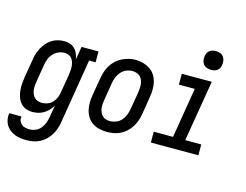

<svg xmlns="http://www.w3.org/2000/svg" viewBox="-126 -952 1750 1367"><g transform="rotate(15 748.5 -268.0)"><path d="M168 213Q145 213 122.5 210Q100 207 79.5 199Q59 191 42 177.5Q25 164 14 145.5Q3 127 -1 104.5Q-5 82 -1 59H89Q86 76 91.5 91Q97 106 108.5 116Q120 126 136 129.5Q152 133 168 133Q190 133 212 123.5Q234 114 249 96Q264 78 272 56Q280 34 284 12L299 -78Q288 -58 272.5 -41.5Q257 -25 238 -13.5Q219 -2 197.5 3Q176 8 155 8Q129 8 106 -1Q83 -10 67.5 -28Q52 -46 44 -69.5Q36 -93 33.5 -118Q31 -143 33 -169Q35 -195 39 -221L61 -351Q64 -374 71 -396.5Q78 -419 89.5 -440.5Q101 -462 117.5 -481Q134 -500 154.5 -513Q175 -526 198.5 -532Q222 -538 245 -538Q267 -538 288 -531Q309 -524 323.5 -509.5Q338 -495 346 -475.5Q354 -456 358 -434L374 -530H499V-450H451L373 26Q369 50 361 74Q353 98 339.5 120Q326 142 307 160.5Q288 179 265 191Q242 203 217.5 208Q193 213 168 213ZM205 -72Q225 -72 246 -80Q267 -88 282 -104.5Q297 -121 305 -141Q313 -161 316 -182L338 -312Q340 -328 341.5 -344.5Q343 -361 342 -376.5Q341 -392 336.5 -407Q332 -422 323 -434Q314 -446 299.5 -452Q285 -458 269 -458Q246 -458 224 -448.5Q202 -439 186 -421.5Q170 -404 161.5 -382Q153 -360 149 -337L128 -207Q125 -192 124 -176Q123 -160 125 -145Q127 -130 133 -116Q139 -102 149.5 -91.5Q160 -81 174.5 -76.5Q189 -72 205 -72Z M703 8Q675 8 647.5 1.5Q620 -5 597.5 -20Q575 -35 560.5 -58Q546 -81 539.5 -107.5Q533 -134 533.5 -163Q534 -192 539 -221L561 -351Q565 -375 573 -399.5Q581 -424 595 -446.5Q609 -469 629 -487.5Q649 -506 673 -517.5Q697 -529 722 -535Q747 -541 772 -541Q801 -541 828 -533Q855 -525 877.5 -510Q900 -495 914.5 -472Q929 -449 935.5 -422.5Q942 -396 941.5 -367Q941 -338 936 -309L915 -179Q911 -155 902.5 -130.5Q894 -106 880 -83.5Q866 -61 846 -42.5Q826 -24 802.5 -12.5Q779 -1 753.5 3.5Q728 8 703 8ZM705 -72Q728 -72 750.5 -81Q773 -90 789 -108Q805 -126 813.5 -148Q822 -170 826 -193L848 -323Q850 -338 851 -354.5Q852 -371 850 -386Q848 -401 842 -415Q836 -429 825 -439Q814 -449 799 -453.5Q784 -458 768 -458Q745 -458 723.5 -448.5Q702 -439 686 -421Q670 -403 661.5 -381.5Q653 -360 649 -337L628 -207Q625 -192 624 -176Q623 -160 625 -145Q627 -130 633 -116Q639 -102 649.5 -91.5Q660 -81 674.5 -76.5Q689 -72 705 -72Z M1027 0V-80H1169L1230 -450H1113V-530H1334L1259 -80H1377V0ZM1306 -611Q1290 -611 1274.5 -616.5Q1259 -622 1249.5 -634.5Q1240 -647 1237.5 -663.5Q1235 -680 1238 -697Q1240 -708 1246 -719Q1252 -730 1262 -737Q1272 -744 1283.5 -746.5Q1295 -749 1306 -749Q1323 -749 1338 -743.5Q1353 -738 1362.5 -725.5Q1372 -713 1374.5 -696.5Q1377 -680 1374 -663Q1373 -652 1367 -641Q1361 -630 1351 -623Q1341 -616 1329.5 -613.5Q1318 -611 1306 -611Z"/></g></svg>

Font: Iosevka Slab Medium Oblique
Style: Regular
Weight: 500
Italic angle: -9°
Monospace: yes
Designer: Belleve Invis
Foundry: Belleve Invis
Version: Version 11.1.1; ttfautohint (v1.8.3)